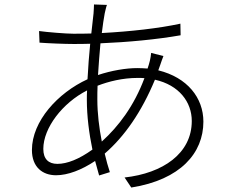

<svg xmlns="http://www.w3.org/2000/svg" viewBox="-20 -803 1040 860"><path d="M698 -513C703 -526 707 -541 712 -552L657 -566C655 -542 649 -519 641 -496C626 -497 611 -498 595 -498C544 -498 479 -487 419 -467C422 -516 426 -565 430 -609C551 -614 681 -626 789 -645L788 -697C691 -676 565 -662 436 -655C440 -690 445 -720 449 -743C452 -754 455 -772 459 -781L401 -783C401 -774 400 -758 399 -743C396 -720 393 -689 389 -653C362 -652 335 -652 308 -652C276 -652 190 -659 155 -664L157 -612C194 -609 271 -606 308 -606C332 -606 357 -606 384 -607C379 -558 375 -504 372 -448C239 -387 123 -260 123 -131C123 -55 170 -18 231 -18C284 -18 346 -42 406 -82C413 -57 419 -36 424 -17L472 -32C464 -57 456 -84 449 -115C537 -191 614 -301 674 -446C782 -422 839 -346 839 -261C839 -115 709 -27 538 -8L568 37C789 2 891 -118 891 -258C891 -365 819 -456 689 -488ZM436 -169C424 -230 416 -296 416 -357C416 -377 416 -398 417 -419C466 -438 529 -454 597 -454C608 -454 616 -454 627 -453C580 -328 512 -238 436 -169ZM237 -69C197 -69 174 -91 174 -136C174 -230 260 -342 370 -398C369 -383 369 -370 369 -355C369 -283 379 -205 394 -133C334 -90 281 -69 237 -69Z"/></svg>

Font: Spoqa Han Sans Neo Light
Style: Regular
Weight: 300
Designer: [Spoqa Han Sans Neo] Dong-huui Kim  Younghwa Kang  Yujin Lee  [Noto Sans] Ryoko NISHIZUKA  (kana & ideographs); Paul D. 
Foundry: Spoqa (http://www.spoqa-han-sans.com)
Version: Version 1.000